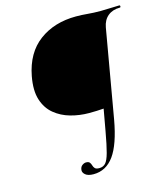

<svg xmlns="http://www.w3.org/2000/svg" viewBox="-120 -719 864 1004"><g transform="rotate(-15 312.0 -217.5)"><path d="M262 193Q232 193 217.5 180.5Q203 168 206 153Q208 138 218.5 130.5Q229 123 239 123Q253 123 258.5 130Q264 137 266.5 146.5Q269 156 275.5 163Q282 170 299 170Q320 170 333 156Q346 142 356.5 103.5Q367 65 380 -8L401 -125Q365 -122 322 -122Q271 -122 222.5 -135.5Q174 -149 137 -179.5Q100 -210 84 -260.5Q68 -311 82 -386Q105 -507 186.5 -567.5Q268 -628 386 -628Q417 -628 448.5 -625Q480 -622 519 -622Q545 -622 571 -623.5Q597 -625 619 -625Q624 -625 624 -619Q624 -613 619 -613Q580 -613 554.5 -592Q529 -571 522 -532L439 -55Q416 74 373 133.5Q330 193 262 193Z"/></g></svg>

Font: Cormorant Infant Light
Style: Italic
Weight: 300
Italic angle: -10°
Designer: Christian Thalmann (Catharsis Fonts)
Foundry: Catharsis Fonts
Version: Version 4.001